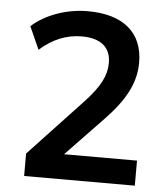

<svg xmlns="http://www.w3.org/2000/svg" viewBox="-51 -747 690 793"><g transform="rotate(5 294.0 -350.5)"><path d="M78.4 0H537.3V-103.9H202.9V-70.6L387.3 -262.7C472.5 -351 510.8 -424.5 510.8 -507.8C510.8 -631.4 429.4 -701 281.4 -701C192.2 -701 104.9 -668.6 50 -618.6L92.2 -524.5C146.1 -572.5 203.9 -595.1 265.7 -595.1C344.1 -595.1 386.3 -560.8 386.3 -495.1C386.3 -443.1 361.8 -396.1 302 -331.4L78.4 -93.1Z"/></g></svg>

Font: LL Pando Sans
Style: Bold
Weight: 700
Designer: Joshua Smith
Foundry: Joshua Smith
Version: Version 1.000;Glyphs 3.2.1 (3258)